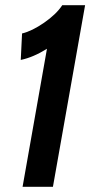

<svg xmlns="http://www.w3.org/2000/svg" viewBox="-20 -720 389 740"><path d="M161 -532Q108 -499 60 -489L65 -591Q103 -600 150 -632.5Q197 -665 220 -700H308L184 0H67Z"/></svg>

Font: Cabin SemiBold
Style: Italic
Weight: 600
Italic angle: -7°
Designer: Pablo Impallari
Foundry: Pablo Impallari. http://www.impallari.com Igino Marini. http://www.ikern.com
Version: Version 2.200